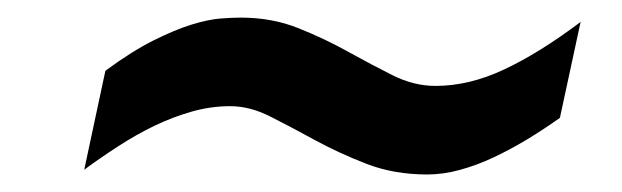

<svg xmlns="http://www.w3.org/2000/svg" viewBox="-20 -475 703 217"><path d="M99.1 -395Q128.9 -417 153.3 -429.2Q177.7 -441.4 196.8 -447.3Q215.8 -453.1 229.5 -454.1Q243.2 -455.1 252 -455.1Q287.6 -455.1 317.4 -443.1Q347.2 -431.2 373.5 -416.5Q399.9 -401.9 423.8 -389.9Q447.8 -377.9 472.2 -377.9Q510.3 -377.9 549.8 -396.5Q589.4 -415 636.2 -450.2L612.8 -341.8Q594.2 -328.6 575.2 -317.1Q556.2 -305.7 537.4 -296.9Q518.6 -288.1 499.8 -283Q481 -277.8 462.9 -277.8Q425.3 -277.8 394.3 -289.8Q363.3 -301.8 336.4 -316.4Q309.6 -331.1 286.1 -343Q262.7 -355 240.2 -355Q218.3 -355 196.8 -348.9Q175.3 -342.8 154.5 -332.8Q133.8 -322.8 113.8 -309.8Q93.8 -296.9 75.2 -283.2Z"/></svg>

Font: Lorenzo Sans
Style: Bold Italic
Weight: 700
Italic angle: -12°
Foundry: Intel Corporation
Version: Version 1.00; ttfautohint (v1.5)